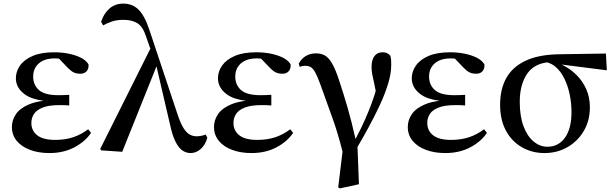

<svg xmlns="http://www.w3.org/2000/svg" viewBox="-20 -833 3408 1065"><path d="M254 16Q194 16 147 -1.5Q100 -19 73 -51.5Q46 -84 46 -129Q46 -167 68.5 -200Q91 -233 141 -254Q174 -268 222 -274Q153 -283 117 -310Q68 -346 68 -399Q68 -437 91.5 -470Q115 -503 162 -523Q209 -543 281 -543Q322 -543 360 -535.5Q398 -528 427.5 -513.5Q457 -499 471 -476Q473 -452 460.5 -438Q448 -424 426 -424Q406 -424 390.5 -430.5Q375 -437 351 -462L307 -508Q296 -509 284 -509Q227 -509 195.5 -481.5Q164 -454 164 -408Q164 -362 196 -333.5Q228 -305 304 -305Q318 -305 331.5 -305.5Q345 -306 364 -307V-248Q342 -250 331 -250H311Q251 -250 217 -236.5Q183 -223 168.5 -201Q154 -179 154 -151Q154 -108 186.5 -82.5Q219 -57 286 -57Q342 -57 386.5 -72Q431 -87 469 -116L485 -96Q452 -47 392 -15.5Q332 16 254 16Z M541 1 536 -7 814 -563 791 -628Q773 -685 742.5 -704Q712 -723 665 -723Q629 -723 601.5 -714Q574 -705 552 -692L541 -712Q555 -757 586.5 -785Q618 -813 664 -813Q715 -813 749 -779Q783 -745 809 -666L965 -198Q981 -150 997 -124Q1013 -98 1031 -87.5Q1049 -77 1071 -77Q1081 -77 1095.5 -79.5Q1110 -82 1121 -87L1130 -69Q1120 -31 1094.5 -7.5Q1069 16 1037 16Q1014 16 993 2.5Q972 -11 954 -46Q936 -81 922 -147L848 -465L658 9Z M1375 16Q1315 16 1268 -1.5Q1221 -19 1194 -51.5Q1167 -84 1167 -129Q1167 -167 1189.5 -200Q1212 -233 1262 -254Q1295 -268 1343 -274Q1274 -283 1238 -310Q1189 -346 1189 -399Q1189 -437 1212.5 -470Q1236 -503 1283 -523Q1330 -543 1402 -543Q1443 -543 1481 -535.5Q1519 -528 1548.5 -513.5Q1578 -499 1592 -476Q1594 -452 1581.5 -438Q1569 -424 1547 -424Q1527 -424 1511.5 -430.5Q1496 -437 1472 -462L1428 -508Q1417 -509 1405 -509Q1348 -509 1316.5 -481.5Q1285 -454 1285 -408Q1285 -362 1317 -333.5Q1349 -305 1425 -305Q1439 -305 1452.5 -305.5Q1466 -306 1485 -307V-248Q1463 -250 1452 -250H1432Q1372 -250 1338 -236.5Q1304 -223 1289.5 -201Q1275 -179 1275 -151Q1275 -108 1307.5 -82.5Q1340 -57 1407 -57Q1463 -57 1507.5 -72Q1552 -87 1590 -116L1606 -96Q1573 -47 1513 -15.5Q1453 16 1375 16Z M1856 206 1880 8Q1851 -107 1818 -195Q1783 -294 1758 -362Q1741 -409 1728.5 -431.5Q1716 -454 1703.5 -461Q1691 -468 1671 -468Q1656 -468 1643 -462L1637 -480Q1652 -508 1676.5 -522.5Q1701 -537 1732 -537Q1760 -537 1781 -526Q1802 -515 1822 -481Q1842 -447 1863 -381Q1883 -321 1908 -236Q1931 -156 1952 -62Q1970 -96 1985 -127Q2007 -173 2025 -217.5Q2043 -262 2058 -308Q2061 -319 2064 -329Q2059 -352 2056 -368Q2048 -402 2044.5 -422.5Q2041 -443 2041 -461Q2041 -501 2057 -522Q2073 -543 2102 -543Q2117 -543 2126.5 -538.5Q2136 -534 2145 -524Q2149 -511 2149.5 -499Q2150 -487 2150 -471Q2150 -426 2133 -369.5Q2116 -313 2087 -250.5Q2058 -188 2023 -124Q1993 -69 1963 -18L1971 189L1865 212Z M2450 16Q2390 16 2343 -1.5Q2296 -19 2269 -51.5Q2242 -84 2242 -129Q2242 -167 2264.5 -200Q2287 -233 2337 -254Q2370 -268 2418 -274Q2349 -283 2313 -310Q2264 -346 2264 -399Q2264 -437 2287.5 -470Q2311 -503 2358 -523Q2405 -543 2477 -543Q2518 -543 2556 -535.5Q2594 -528 2623.5 -513.5Q2653 -499 2667 -476Q2669 -452 2656.5 -438Q2644 -424 2622 -424Q2602 -424 2586.5 -430.5Q2571 -437 2547 -462L2503 -508Q2492 -509 2480 -509Q2423 -509 2391.5 -481.5Q2360 -454 2360 -408Q2360 -362 2392 -333.5Q2424 -305 2500 -305Q2514 -305 2527.5 -305.5Q2541 -306 2560 -307V-248Q2538 -250 2527 -250H2507Q2447 -250 2413 -236.5Q2379 -223 2364.5 -201Q2350 -179 2350 -151Q2350 -108 2382.5 -82.5Q2415 -57 2482 -57Q2538 -57 2582.5 -72Q2627 -87 2665 -116L2681 -96Q2648 -47 2588 -15.5Q2528 16 2450 16Z M3000 16Q2931 16 2874.5 -16.5Q2818 -49 2786 -109Q2754 -169 2754 -252Q2754 -338 2788 -399.5Q2822 -461 2894 -495.5Q2966 -530 3080 -532L3341 -536L3346 -443L3095 -475Q3098 -473 3101 -472Q3144 -451 3178 -417Q3212 -383 3232 -338Q3252 -293 3252 -238Q3252 -164 3218.5 -107Q3185 -50 3128 -17Q3071 16 3000 16ZM3015 -487Q2944 -478 2907 -428Q2863 -367 2863 -268Q2863 -188 2884 -132.5Q2905 -77 2940 -48Q2975 -19 3016 -19Q3078 -19 3114 -69.5Q3150 -120 3150 -211Q3150 -261 3140 -309Q3130 -357 3110.5 -397Q3091 -437 3062 -462Q3041 -480 3015 -487Z"/></svg>

Font: Early Summer Mincho SemiBold
Style: Regular
Weight: 600
Designer: GuiWonder
Version: Version 1.002